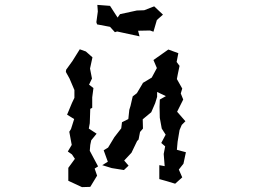

<svg xmlns="http://www.w3.org/2000/svg" viewBox="-20 -737 1040 787"><path d="M623 -655 648 -677 612 -711 571 -695 541 -694 472 -679 462 -665 431 -713 379 -717 381 -690 375 -646 378 -637 431 -627 451 -605 460 -608 552 -588 546 -611 595 -612 609 -607ZM250 -442 265 -415 285 -368V-336L275 -315L255 -267L284 -249L271 -208L264 -197L274 -143L258 -116L275 -104L287 -86L260 -49V4L316 30L350 29L378 -17L368 -46L382 -55L348 -119L350 -143L354 -162L376 -189L344 -210L348 -232L350 -291L358 -295V-338L363 -376L345 -390L357 -415L349 -456L359 -502L332 -526L307 -535L277 -487L251 -451ZM399 -60 438 -48 488 -40 507 -58 489 -79 519 -111 542 -159 548 -165 554 -196 566 -210 565 -248 600 -277 616 -314 624 -340V-360L660 -343L635 -329L634 -299L635 -254L643 -210L659 -185L641 -151L657 -137L651 -106L655 -56L633 -60V-3L665 6L698 16L727 -10L713 -42L732 -66L742 -113L705 -123L708 -156L716 -204L725 -225L740 -240L706 -279L731 -329L721 -354L727 -374L705 -413L709 -434L716 -467L704 -483L711 -519L670 -534L609 -491L623 -458L602 -419L562 -395L566 -397L541 -355L524 -342L515 -303L510 -287L506 -249L480 -236L477 -211L449 -175L423 -132L405 -121L422 -74Z"/></svg>

Font: チョークS
Style: Regular
Weight: 400
Designer: [Stick] Fontworks Inc.
Foundry: [Stick] Fontworks Inc.
Version: Version 1.200;FEAKit 1.0